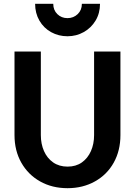

<svg xmlns="http://www.w3.org/2000/svg" viewBox="-20 -970 707 1006"><path d="M56 -262V-700H194V-262Q194 -216 210.5 -178.5Q227 -141 258.5 -119Q290 -97 334 -97Q378 -97 409 -119Q440 -141 456.5 -178.5Q473 -216 473 -262V-700H611V-262Q611 -181 576 -118Q541 -55 477.5 -19.5Q414 16 334 16Q253 16 190 -19.5Q127 -55 91.5 -118Q56 -181 56 -262ZM164 -950H259Q259 -917 280.5 -896Q302 -875 333.5 -875Q365 -875 387 -896Q409 -917 409 -950H504Q504 -901 481 -862.5Q458 -824 419 -802Q379.9 -780 333.5 -780Q287.1 -780 248 -801.5Q209 -823 186.5 -862Q164 -901 164 -950Z"/></svg>

Font: Uncut Sans Variable
Style: Regular
Weight: 400
Designer: Kasper Nordkvist
Foundry: UNCUT.wtf
Version: Version 1.303;Glyphs 3.1.2 (3151)